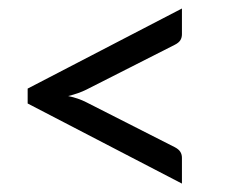

<svg xmlns="http://www.w3.org/2000/svg" viewBox="-20 -544 538 454"><path d="M45.4 -334.5 410.2 -523.9V-462.9Q410.2 -455.1 406.5 -449Q402.8 -442.9 393.1 -438L184.1 -332Q165.5 -322.8 141.1 -316.9Q165 -312 184.1 -302.2L393.6 -195.8Q402.8 -190.9 406.5 -184.8Q410.2 -178.7 410.2 -170.9V-109.9L45.4 -299.3Z"/></svg>

Font: Carlito
Style: Regular
Weight: 400
Designer: Lukasz Dziedzic
Foundry: tyPoland Lukasz Dziedzic
Version: Version 1.104